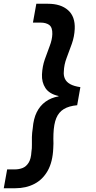

<svg xmlns="http://www.w3.org/2000/svg" viewBox="-34 -831 512 1020"><path d="M221 -811Q289 -811 327.5 -777Q366 -743 363 -677Q361 -636 347.5 -598Q334 -560 320 -523.5Q306 -487 305 -450Q303 -430 311 -412.5Q319 -395 339 -384Q359 -373 393 -368L376 -272Q332 -268 305 -251.5Q278 -235 265 -203.5Q252 -172 250 -120Q249 -106 249.5 -93.5Q250 -81 250 -69Q250 -57 249 -44Q246 29 219.5 76Q193 123 148.5 146Q104 169 48 169H-14L4 69H44Q67 69 86 61.5Q105 54 118 33.5Q131 13 133 -25Q136 -43 135.5 -62Q135 -81 135.5 -103Q136 -125 140 -150Q144 -200 161 -234.5Q178 -269 207.5 -290.5Q237 -312 277 -319V-321Q228 -332 207.5 -363Q187 -394 189 -436Q191 -478 204 -515.5Q217 -553 230 -586.5Q243 -620 244 -650Q245 -685 228 -698Q211 -711 181 -711H141L159 -811Z"/></svg>

Font: DM Sans SemiBold
Style: Italic
Weight: 600
Italic angle: -10°
Designer: Colophon Foundry, Jonny Pinhorn
Foundry: Colophon Foundry
Version: Version 4.004;gftools[0.9.30]